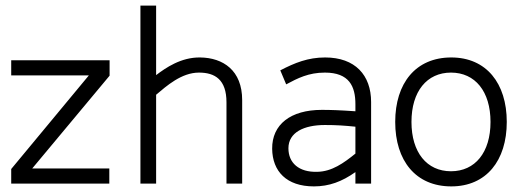

<svg xmlns="http://www.w3.org/2000/svg" viewBox="-20 -655 1863 685"><path d="M20 -440V-386H297L20 -52V0H370V-54H95L371 -385V-440Z M788 0H844V-298C844 -404 776 -449 694 -450C626 -451 571 -413 537 -387V-635H481V0H537V-317C574 -348 627 -396 690 -396C747 -396 788 -371 788 -290Z M1100 10C1002 10 952 -44 951 -124C950 -211 1017 -263 1128 -263C1159 -263 1191 -262 1248 -258V-283C1248 -347 1226 -396 1139 -396C1081 -396 1042 -376 1001 -354L980 -404C1032 -431 1079 -450 1140 -450C1247 -450 1304 -387 1304 -291V0H1248V-41C1200 -7 1154 10 1100 10ZM1248 -203C1209 -207 1180 -209 1139 -209C1065 -209 1009 -183 1009 -126C1009 -74 1046 -40 1112 -42C1164 -43 1206 -73 1248 -107Z M1788 -220C1788 -358 1715 -450 1590 -450C1463 -450 1390 -358 1390 -220C1390 -82 1463 10 1590 10C1715 10 1788 -82 1788 -220ZM1448 -220C1448 -329 1503 -396 1589 -396C1675 -396 1730 -329 1730 -220C1730 -111 1675 -44 1589 -44C1503 -44 1448 -111 1448 -220Z"/></svg>

Font: Linear
Style: Regular
Weight: 400
Designer: Braydon G. Fuller
Foundry: Braydon G. Fuller
Version: Version 1.000;PS 001.000;hotconv 1.0.38